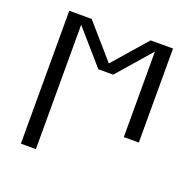

<svg xmlns="http://www.w3.org/2000/svg" viewBox="-129 -652 1007 998"><g transform="rotate(20 375.0 -152.5)"><path d="M88 215V-520H212L375 -333L538 -520H662V0H579V-473L416 -286H334L171 -473V215Z"/></g></svg>

Font: Zed Sans Extended
Style: Regular
Weight: 400
Width: 7
Designer: Belleve Invis
Foundry: Belleve Invis
Version: Version 1.0.0; ttfautohint (v1.8.4)